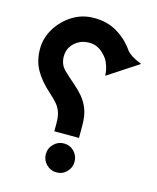

<svg xmlns="http://www.w3.org/2000/svg" viewBox="-114 -838 748 917"><g transform="rotate(15 260.0 -379.5)"><path d="M193 -187V-226Q193 -263 184 -285.5Q175 -308 159.5 -324.5Q144 -341 124 -359Q75 -402 49.5 -448Q24 -494 25 -554Q26 -606 55 -653Q84 -700 131.5 -729.5Q179 -759 236 -759Q301 -760 351.5 -730Q402 -700 435 -652Q444 -640 462 -628.5Q480 -617 510 -605L359 -506Q358 -532 351 -552.5Q344 -573 338 -583Q320 -609 297.5 -624Q275 -639 246 -639Q203 -639 173.5 -612Q144 -585 144 -545Q144 -505 170 -479.5Q196 -454 227 -428Q249 -409 269 -386Q289 -363 302 -330.5Q315 -298 315 -248V-187ZM253 0Q224 0 203 -21Q182 -42 182 -71Q182 -101 203 -122Q224 -143 253 -143Q283 -143 303.5 -122Q324 -101 324 -71Q324 -42 303.5 -21Q283 0 253 0Z"/></g></svg>

Font: Reem Kufi SemiBold
Style: Regular
Weight: 600
Designer: Khaled Hosny
Version: Version 1.001